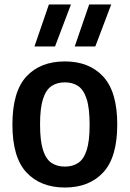

<svg xmlns="http://www.w3.org/2000/svg" viewBox="-20 -828 580 858"><path d="M270 10Q161.5 10 98.5 -57.2Q35.5 -124.5 35.5 -271Q35.5 -418.5 97.8 -486Q160 -553.5 270 -553.5Q379 -553.5 441.5 -485.5Q504 -417.5 504 -272Q504 -125 441.2 -57.5Q378.5 10 270 10ZM270 -83.5Q304.5 -83.5 329.2 -99.8Q354 -116 367.2 -156.5Q380.5 -197 380.5 -270Q380.5 -345 367 -386.2Q353.5 -427.5 328.8 -443.8Q304 -460 270 -460Q235.5 -460 210.8 -443.8Q186 -427.5 172.5 -386.8Q159 -346 159 -272.5Q159 -198.5 172.2 -157.5Q185.5 -116.5 210.2 -100Q235 -83.5 270 -83.5ZM314 -620.5 378.5 -808H477L406 -620.5ZM134 -620.5 198.5 -808H297L226 -620.5Z"/></svg>

Font: Encode Sans Semi Condensed SemiBold
Style: Regular
Weight: 600
Width: 4
Designer: Multiple Designers
Foundry: Impallari Type
Version: Version 3.000; ttfautohint (v1.8.3) -l 8 -r 50 -G 200 -x 14 